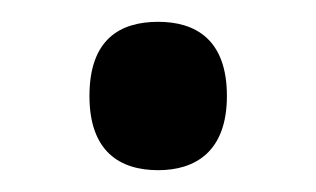

<svg xmlns="http://www.w3.org/2000/svg" viewBox="-20 -444 290 176"><path d="M125 -288C159 -288 188 -305 188 -356C188 -408 159 -424 125 -424C90 -424 62 -408 62 -356C62 -305 90 -288 125 -288Z"/></svg>

Font: Noto Serif Devanagari
Style: Regular
Weight: 400
Designer: Universal Thirst, Indian Type Foundry and the Monotype Design Team
Foundry: Monotype Imaging Inc.
Version: Version 2.004